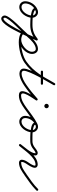

<svg xmlns="http://www.w3.org/2000/svg" viewBox="1056 -1658 905 3073"><g transform="rotate(90 1508.5 -121.5)"><path d="M117 -265.3C117 -265.3 117 -265.3 117 -265.3C43.2 -231.2 -7.8 -152.5 -7.8 -71.2C-7.8 -18.8 31.3 22.2 84.2 22.2C180.4 22.2 256.1 -95.1 256.1 -182.5C256.1 -230.5 218.9 -277.5 169 -277.5C143.3 -277.5 113.1 -271.2 103.5 -243.8C103.5 -243.8 103.5 -243.8 103.5 -243.8C103.5 -243.9 103.5 -243.9 103.5 -243.9C71.3 -153.6 326.3 -153.6 371 -153.5C380.6 -153.5 388.5 -161.3 388.5 -171C388.5 -180.6 380.7 -188.5 371 -188.5C304.6 -188.6 214 -187.8 152.8 -216.1C148.2 -218.3 133.8 -224.6 136.5 -232.1C136.5 -232.1 136.5 -232.1 136.5 -232.2C136.5 -232.2 136.5 -232.2 136.5 -232.2C140 -242.1 160.6 -242.5 169 -242.5C199.4 -242.5 221.1 -211.2 221.1 -182.5C221.1 -114.8 160.4 -12.8 84.2 -12.8C50.6 -12.8 27.2 -38 27.2 -71.2C27.2 -138.9 70.3 -205.1 131.7 -233.6C140.5 -237.7 144.3 -248.1 140.2 -256.8C136.2 -265.6 125.8 -269.4 117 -265.3Z M371 -153.5C371 -153.5 371 -153.5 371 -153.5C466.6 -153.7 539.5 -181.9 614 -242.4C621.5 -248.5 622.7 -259.5 616.6 -267C610.5 -274.5 599.5 -275.7 592 -269.6C523.6 -214 458.5 -188.7 371 -188.5C361.3 -188.5 353.5 -180.6 353.5 -171C353.5 -161.3 361.4 -153.5 371 -153.5ZM587 -263C587 -263 587 -263 587 -263C545.1 -167.2 502.9 -72.1 455.3 21C433.4 63.8 324 276 270.8 276C261.8 276 255 264.1 255 256.3C255 187.9 502 -35.4 563.4 -108.8C604.4 -157.7 684.6 -241.9 754.9 -241.9C787.8 -241.9 800.4 -210.2 800.4 -181.7C800.4 -96.7 689.3 -8.5 609.5 -8.5C579 -8.5 535.6 -17.9 514 -41.7C507.5 -48.9 496.4 -49.5 489.3 -43C482.1 -36.5 481.5 -25.4 488 -18.3C516.5 13.3 568.7 26.5 609.5 26.5C708.5 26.5 835.4 -77.1 835.4 -181.7C835.4 -230 808 -276.9 754.9 -276.9C671.9 -276.9 585.6 -189.7 536.6 -131.2C466.6 -47.7 220 171.3 220 256.3C220 283.5 242.3 311 270.8 311C353.8 311 454.6 99.3 486.5 37C534.4 -56.8 576.9 -152.6 619 -249C622.9 -257.8 618.9 -268.2 610 -272C601.2 -275.9 590.8 -271.9 587 -263ZM488.8 -42.5C481.9 -35.8 481.7 -24.7 488.5 -17.8C527.7 22.5 594.4 30.5 647.8 30.5C748.5 30.5 893.9 -2.5 977.3 -62.8C985.1 -68.5 986.8 -79.4 981.2 -87.3C975.5 -95.1 964.6 -96.8 956.7 -91.2C879.5 -35.3 741.1 -4.5 647.8 -4.5C604.9 -4.5 545.3 -9.6 513.5 -42.2C506.8 -49.1 495.7 -49.3 488.8 -42.5Z M977 -62.6C977 -62.6 977 -62.6 977 -62.6C1147.5 -181.6 1234.1 -350.4 1334.2 -527.4C1340 -537.5 1335.2 -546.9 1327.6 -551.2C1320 -555.5 1309.5 -554.8 1303.8 -544.6C1250.8 -450.9 1069.7 -154.4 1069.7 -48.3C1069.7 -3.4 1108.1 20.1 1149.3 20.1C1218.1 20.1 1296.4 -24.4 1351 -62.7C1359 -68.2 1360.9 -79.1 1355.3 -87C1349.8 -95 1338.9 -96.9 1331 -91.3C1331 -91.3 1331 -91.3 1331 -91.3C1282.8 -57.6 1210.3 -14.9 1149.3 -14.9C1127.9 -14.9 1104.7 -23.5 1104.7 -48.3C1104.7 -142.8 1286.3 -442.7 1334.2 -527.4C1340 -537.5 1335.2 -546.9 1327.6 -551.2C1320 -555.5 1309.5 -554.8 1303.8 -544.6C1206.5 -372.7 1122.6 -206.9 957 -91.4C949.1 -85.8 947.1 -74.9 952.6 -67C958.2 -59.1 969.1 -57.1 977 -62.6ZM1120 -322.5C1120 -322.5 1120 -322.5 1120 -322.5C1183.7 -322.5 1247.3 -322.5 1311 -322.5C1320.7 -322.5 1328.5 -330.3 1328.5 -340C1328.5 -349.7 1320.7 -357.5 1311 -357.5C1311 -357.5 1311 -357.5 1311 -357.5C1247.3 -357.5 1183.7 -357.5 1120 -357.5C1110.3 -357.5 1102.5 -349.7 1102.5 -340C1102.5 -330.3 1110.3 -322.5 1120 -322.5Z M1350.9 -62.6C1350.9 -62.6 1350.9 -62.6 1350.9 -62.6C1428.7 -116.3 1504.6 -178.8 1574.7 -242C1582.1 -248.7 1578.1 -258.5 1570.9 -264.5C1563.7 -270.5 1553.3 -272.7 1548.1 -264.2C1509.8 -201.9 1337.3 28.5 1500 28.5C1580.9 28.5 1650.3 -17.8 1714.1 -62.7C1722 -68.3 1723.9 -79.2 1718.3 -87.1C1712.7 -95 1701.8 -96.9 1693.9 -91.3C1693.9 -91.3 1693.9 -91.3 1693.9 -91.3C1636.8 -51.1 1572.7 -6.5 1500 -6.5C1403.2 -6.5 1549.1 -199.1 1577.9 -245.8C1583.1 -254.4 1580.2 -263.2 1574.1 -268.3C1568 -273.4 1558.7 -274.7 1551.3 -268C1482.3 -205.8 1407.5 -144.2 1331.1 -91.4C1323.1 -85.9 1321.1 -75 1326.6 -67.1C1332.1 -59.1 1343 -57.1 1350.9 -62.6ZM1669.5 -414C1669.5 -413.7 1669.3 -413.5 1669 -413.5C1668.7 -413.5 1668.5 -413.7 1668.5 -414C1668.5 -414.3 1668.7 -414.5 1669 -414.5C1669.3 -414.5 1669.5 -414.3 1669.5 -414ZM1633.5 -414C1633.5 -394.4 1649.4 -378.5 1669 -378.5C1688.6 -378.5 1704.5 -394.4 1704.5 -414C1704.5 -433.6 1688.6 -449.5 1669 -449.5C1649.4 -449.5 1633.5 -433.6 1633.5 -414Z M1689.6 -67C1695.2 -59.1 1706.1 -57.1 1714 -62.6C1795.5 -119.5 1877 -190.2 1966.1 -233.7C1974.7 -238 1978.3 -248.5 1974.1 -257.2C1969.9 -265.8 1959.4 -269.4 1950.7 -265.2C1950.7 -265.2 1950.7 -265.2 1950.7 -265.2C1859.8 -220.8 1777.1 -149.3 1694 -91.4C1686.1 -85.8 1684.1 -74.9 1689.6 -67ZM1951 -265.3C1951 -265.3 1951 -265.3 1951 -265.3C1877.2 -231.2 1826.2 -152.5 1826.2 -71.2C1826.2 -18.8 1865.3 22.2 1918.2 22.2C2014.4 22.2 2090.1 -95.1 2090.1 -182.5C2090.1 -230.5 2052.9 -277.5 2003 -277.5C1977.3 -277.5 1947.1 -271.2 1937.5 -243.8C1937.5 -243.8 1937.5 -243.8 1937.5 -243.8C1937.5 -243.9 1937.5 -243.9 1937.5 -243.9C1901.4 -142.8 2191.2 -153.5 2235 -153.5C2244.6 -153.5 2252.5 -161.3 2252.5 -171C2252.5 -180.6 2244.7 -188.5 2235 -188.5C2160.8 -188.6 2059.1 -183.1 1989.2 -211.9C1981.2 -215.2 1966.5 -221 1970.5 -232.1C1970.5 -232.1 1970.5 -232.1 1970.5 -232.2C1970.5 -232.2 1970.5 -232.2 1970.5 -232.2C1974 -242.1 1994.6 -242.5 2003 -242.5C2033.4 -242.5 2055.1 -211.2 2055.1 -182.5C2055.1 -114.8 1994.4 -12.8 1918.2 -12.8C1884.6 -12.8 1861.2 -38 1861.2 -71.2C1861.2 -138.9 1904.3 -205.1 1965.7 -233.6C1974.5 -237.7 1978.3 -248.1 1974.2 -256.8C1970.2 -265.6 1959.8 -269.4 1951 -265.3Z M2235 -153.5C2235 -153.5 2235 -153.5 2235 -153.5C2272.3 -153.5 2306.3 -166.3 2337.5 -186.2C2360.3 -200.9 2396 -237.5 2422 -237.5C2425.9 -237.5 2425.2 -237.7 2425.2 -232.5C2425.2 -165.3 2324.7 -59.8 2280.9 -0.4C2275.2 7.4 2276.8 18.3 2284.6 24.1C2292.4 29.8 2303.3 28.2 2309.1 20.4C2360.4 -49.1 2460.2 -146.5 2460.2 -232.5C2460.2 -255.6 2446 -272.5 2422 -272.5C2383.5 -272.5 2349.7 -235.7 2318.5 -215.7C2293.1 -199.4 2265.6 -188.5 2235 -188.5C2225.3 -188.5 2217.5 -180.7 2217.5 -171C2217.5 -161.3 2225.3 -153.5 2235 -153.5ZM2283.6 23.3C2290.9 29.6 2302 28.7 2308.3 21.4C2381.6 -64.1 2489.6 -237.5 2607.2 -237.5C2614 -237.5 2622.6 -235.7 2622.6 -227.5C2622.6 -190.4 2578.1 -132.7 2558.8 -102.9C2542.6 -77.9 2528.5 -46.1 2528.5 -16C2528.5 -16 2528.5 -16 2528.5 -16C2528.5 -16 2528.5 -16 2528.5 -16C2528.5 11.3 2552.5 27.8 2578 27.2C2655.6 25.3 2716.3 -19.8 2777.1 -62.7C2785 -68.3 2786.9 -79.2 2781.3 -87.1C2775.7 -95 2764.8 -96.9 2756.9 -91.3C2756.9 -91.3 2756.9 -91.3 2756.9 -91.3C2702.5 -53 2646.7 -9.5 2577.2 -7.8C2571.8 -7.6 2563.5 -9.4 2563.5 -16C2563.5 -16 2563.5 -16 2563.5 -16C2563.5 -16 2563.5 -16 2563.5 -16C2563.5 -39.2 2575.8 -64.8 2588.2 -83.8C2612.5 -121.4 2657.6 -180.8 2657.6 -227.5C2657.6 -256 2633.8 -272.5 2607.2 -272.5C2467.9 -272.5 2364.8 -98.3 2281.7 -1.4C2275.4 5.9 2276.3 17 2283.6 23.3Z M2752.7 -65.5C2758.3 -57.6 2769.3 -55.8 2777.1 -61.4C2860.2 -120.4 2948.9 -179 3020.5 -251.7C3027.3 -258.6 3027.2 -269.7 3020.3 -276.5C3013.4 -283.3 3002.3 -283.2 2995.5 -276.3C2925.4 -205 2838.2 -147.7 2756.9 -89.9C2749 -84.3 2747.1 -73.4 2752.7 -65.5Z"/></g></svg>

Font: FRB American Cursive Guidelines
Style: Italic
Weight: 400
Italic angle: -25°
Version: Version 2.0;Modular Font Editor K font №1